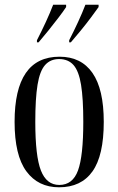

<svg xmlns="http://www.w3.org/2000/svg" viewBox="-20 -786 503 816"><path d="M231 10Q142 10 92 -58Q42 -126 42 -268Q42 -545 233 -545Q325 -545 373 -476Q421 -407 421 -268Q421 -125 373 -57.5Q325 10 231 10ZM232 0Q289 0 311.5 -61.5Q334 -123 334 -268Q334 -367 324.5 -425.5Q315 -484 292.5 -509.5Q270 -535 231 -535Q194 -535 171.5 -509.5Q149 -484 139.5 -425.5Q130 -367 130 -268Q130 -122 154 -61Q178 0 232 0ZM137 -615Q157 -654 175 -693Q193 -732 206 -766H261V-756Q250 -739 229 -711.5Q208 -684 185.5 -656Q163 -628 144 -606H137ZM274 -615Q294 -654 312 -693Q330 -732 343 -766H399V-756Q387 -739 366.5 -711.5Q346 -684 323 -656Q300 -628 281 -606H274Z"/></svg>

Font: Noto Serif Display ExtraCondensed
Style: Regular
Weight: 400
Width: 2
Designer: Monotype Design Team
Foundry: Monotype Imaging Inc.
Version: Version 2.009